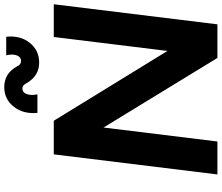

<svg xmlns="http://www.w3.org/2000/svg" viewBox="-88 -928 1017 880"><g transform="rotate(-90 420.0 -488.5)"><path d="M427 -825H342Q336 -890 370.5 -933.5Q405 -977 460 -977Q523 -977 555 -919Q563 -900 580 -900Q598 -900 605.5 -919Q613 -938 606 -968H691Q698 -904 663.5 -860.5Q629 -817 572 -817Q512 -817 478 -875Q469 -894 454 -894Q436 -894 428.5 -874.5Q421 -855 427 -825ZM690 -750H840L748 0H594L275 -522L211 0H60L152 -750H306L626 -229Z"/></g></svg>

Font: Orkney
Style: BoldItalic
Weight: 700
Designer: Samuel Oakes and Alfredo Marco Pradil
Foundry: Alfredo Marco Pradil
Version: 1.0; ttfautohint (v1.5)